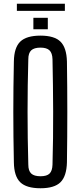

<svg xmlns="http://www.w3.org/2000/svg" viewBox="-20 -997 431 1024"><path d="M196 7Q121 7 88 -25Q55 -57 54 -131Q51 -269 51 -400Q51 -531 54 -669Q55 -743 88 -775Q121 -807 196 -807Q270 -807 302.5 -775Q335 -743 337 -669Q339 -530 339 -399.5Q339 -269 337 -131Q335 -57 302.5 -25Q270 7 196 7ZM196 -57Q230 -57 244.5 -71.5Q259 -86 260 -119Q264 -260 263.5 -401.5Q263 -543 260 -681Q259 -714 244 -728.5Q229 -743 196 -743Q162 -743 146.5 -728.5Q131 -714 131 -681Q127 -543 127 -401.5Q127 -260 131 -119Q131 -86 146.5 -71.5Q162 -57 196 -57ZM158 -841V-902H235V-841ZM70 -939V-977H326V-939Z"/></svg>

Font: Big Shoulders Display Medium
Style: Regular
Weight: 500
Designer: Patric King
Foundry: XO Type Co
Version: Version 1.000; ttfautohint (v1.8.2)